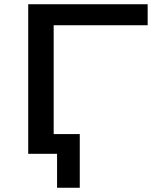

<svg xmlns="http://www.w3.org/2000/svg" viewBox="-20 -725 736 905"><path d="M249 160V0H118V-93H356V160ZM113 0V-705H676V-606H233V0Z"/></svg>

Font: Nunito Sans 10pt Expanded SemiBold
Style: Regular
Weight: 600
Width: 7
Designer: Vernon Adams
Foundry: Vernon Adams
Version: Version 3.101;gftools[0.9.27]